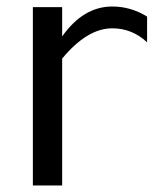

<svg xmlns="http://www.w3.org/2000/svg" viewBox="-20 -570 482 590"><path d="M171 0H81V-548H171V-458Q236 -550 325 -550Q382 -550 432 -519V-440Q386 -483 325 -483Q248 -483 171 -390Z"/></svg>

Font: RIT Lekha
Style: Regular
Weight: 400
Designer: Rahul Radhakrishnan
Version: 1.0